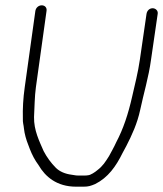

<svg xmlns="http://www.w3.org/2000/svg" viewBox="-20 -704 613 722"><path d="M113 -663 73 -376C67 -334 65 -295 66 -259C65 -243 69 -234 70 -221C72 -201 79 -177 86 -160L92 -144C101 -121 111 -102 125 -83C150 -40 193 -2 266 -2H294C313 -2 321 -5 338 -12C386 -36 416 -78 441 -129L455 -155C476 -196 496 -239 507 -290C520 -352 539 -413 548 -480L573 -652C575 -664 565 -673 554 -673C542 -673 533 -664 531 -652L506 -480C499 -431 487 -385 477 -341C462 -275 444 -220 417 -169C409 -151 399 -134 390 -117C376 -95 367 -80 346 -64C338 -57 320 -45 311 -45C307 -44 303 -44 300 -44H272C263 -44 259 -46 249 -47C225 -50 204 -59 190 -73C172 -91 156 -113 144 -136C128 -173 107 -214 108 -264C110 -298 110 -341 115 -376L155 -663C157 -675 149 -684 137 -684C125 -684 115 -675 113 -663Z"/></svg>

Font: PolanStronk
Style: Ita
Weight: 500
Version: Version 1.0